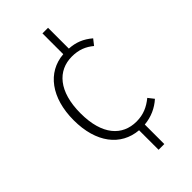

<svg xmlns="http://www.w3.org/2000/svg" viewBox="-271 -808 1044 1044"><g transform="rotate(-45 251.5 -286.0)"><path d="M467 -49 441 -82C403 -51 363 -32 309 -32C201 -32 125 -112 125 -279C125 -447 202 -531 310 -531C363 -531 401 -515 436 -486L462 -519C421 -554 380 -570 329 -573V-733H286V-573C156 -563 72 -450 72 -279C72 -106 156 0 285 11V161H329V11C383 6 429 -15 467 -49Z"/></g></svg>

Font: Glow Sans SC Normal Light
Style: Regular
Weight: 300
Designer: Ryoko NISHIZUKA (kana, bopomofo & ideographs); Paul D. Hunt (Latin, Greek & Cyrillic); Sandoll Communications, Soo-young
Version: Version 0.93